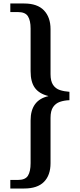

<svg xmlns="http://www.w3.org/2000/svg" viewBox="-20 -819 455 1098"><path d="M39 -799H118Q194 -799 231.5 -759.5Q269 -720 269 -652V-395Q269 -355 283.5 -333.5Q298 -312 322.5 -304Q347 -296 377 -294V-246Q347 -245 322.5 -236.5Q298 -228 283.5 -206.5Q269 -185 269 -145V114Q269 183 231.5 221Q194 259 118 259H39V210H83Q125 210 140 185.5Q155 161 155 114V-130Q155 -246 256 -269V-270Q204 -283 179.5 -316.5Q155 -350 155 -412V-656Q155 -701 140 -725.5Q125 -750 83 -750H39Z"/></svg>

Font: Noto Serif Sinhala SemiCondensed SemiBold
Style: Regular
Weight: 600
Width: 4
Designer: Jelle Bosma - Monotype Design Team
Foundry: Monotype Imaging Inc.
Version: Version 2.007; ttfautohint (v1.8.4.7-5d5b)